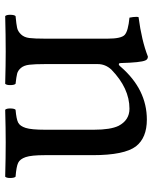

<svg xmlns="http://www.w3.org/2000/svg" viewBox="55 -643 590 740"><g transform="rotate(90 350.0 -273.0)"><path d="M238 -444Q325 -544 441 -544Q511 -544 544 -502Q578 -457 578 -336V-151Q578 -99 585.5 -77Q593 -55 607.5 -48Q622 -41 661 -38Q666 -33 666 -17Q666 -3 661 2Q587 0 529 0Q477 0 403 2Q398 -3 398 -17Q398 -33 403 -38Q439 -41 452.5 -48Q466 -55 473 -77Q480 -99 480 -151V-340Q480 -404 465 -435Q443 -477 399 -477Q320 -477 248 -407Q227 -384 227 -355V-151Q227 -112 229.5 -91Q232 -70 242 -58.5Q252 -47 264 -44Q276 -41 303 -38Q308 -33 308 -17Q308 -3 303 2Q229 0 179 0Q116 0 42 2Q37 -3 37 -17Q37 -33 42 -38Q74 -41 87.5 -44Q101 -47 112.5 -59Q124 -71 126.5 -91Q129 -111 129 -151V-393Q129 -445 114.5 -458.5Q100 -472 48 -477Q45 -492 45 -503Q45 -510 46 -512Q137 -524 198 -548Q209 -548 213 -538Q221 -520 223 -444Q223 -438 225.5 -436.5Q228 -435 231 -437Q234 -439 238 -444Z"/></g></svg>

Font: Indiction Unicode
Style: Normal
Weight: 500
Version: Version 1.1